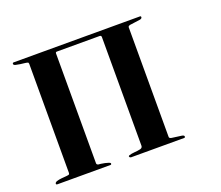

<svg xmlns="http://www.w3.org/2000/svg" viewBox="-120 -908 1239 1076"><g transform="rotate(-20 500.0 -370.0)"><path d="M304 -33Q308 -33 319 -31.5Q330 -30 342 -27.5Q354 -25 363.5 -21.5Q373 -18 373 -14Q373 -7 367 -7H51Q49 -7 46 -8Q43 -9 43 -12Q43 -21 55.5 -25Q68 -29 83.5 -30.5Q99 -32 113 -33Q127 -34 131 -37Q131 -38 132 -40.5Q133 -43 133 -44V-696Q133 -697 132 -699.5Q131 -702 131 -703Q127 -706 113.5 -707.5Q100 -709 85 -711Q70 -713 58.5 -716Q47 -719 47 -726Q47 -733 54 -733H807Q813 -733 813 -727Q813 -718 799.5 -715.5Q786 -713 770 -711.5Q754 -710 740.5 -707.5Q727 -705 727 -697V-43Q727 -35 740.5 -32.5Q754 -30 770 -28.5Q786 -27 799.5 -24.5Q813 -22 813 -15Q813 -8 807 -8H489L483 -11L480 -17L483 -21Q500 -27 518 -28Q536 -29 554 -33Q567 -37 567 -49V-697Q567 -707 557 -707H303Q297 -707 295.5 -704.5Q294 -702 294 -697V-42L297 -36L304 -33Z"/></g></svg>

Font: SoukouMincho
Style: Regular
Weight: 400
Designer: Dr. Ken Lunde (project architect, glyph set definition & overall production); Masataka HATTORI  (production & ideograph 
Foundry: Adobe Systems Incorporated
Version: Version 1.00